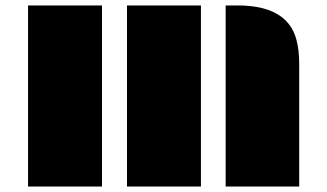

<svg xmlns="http://www.w3.org/2000/svg" viewBox="-20 -685 1202 705"><path d="M808.6 -665H852.5Q1032.2 -665 1067.4 -543Q1078.6 -503.4 1078.6 -451.7V0H808.6ZM446.3 -665H717.8V0H446.3ZM83 -665H354.5V0H83Z"/></svg>

Font: Plaster
Style: Regular
Weight: 400
Designer: Eben Sorkin
Foundry: Eben Sorkin
Version: Version 1.007